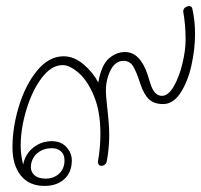

<svg xmlns="http://www.w3.org/2000/svg" viewBox="-20 -600 661 631"><path d="M621 -489Q621 -438 609 -384.5Q597 -331 573 -294.5Q549 -258 516 -258Q487 -258 470 -273.5Q453 -289 441 -325Q429 -363 418 -381.5Q407 -400 386 -400Q359 -400 343.5 -369.5Q328 -339 328 -301Q328 -288 332 -250Q339 -189 339 -157Q339 -114 331 -70Q330 -64 325 -59.5Q320 -55 313 -55Q307 -55 304 -60Q301 -65 302 -70Q310 -114 310 -161Q310 -233 289 -284Q268 -335 238.5 -360.5Q209 -386 186 -386Q149 -386 117.5 -344.5Q86 -303 67 -240.5Q48 -178 48 -121Q48 -91 56 -59Q63 -94 89.5 -115Q116 -136 150 -136Q181 -136 198.5 -116.5Q216 -97 216 -73Q216 -34 191.5 -11.5Q167 11 126 11Q76 11 48.5 -23Q21 -57 21 -116Q21 -182 42.5 -252Q64 -322 102.5 -368.5Q141 -415 189 -415Q223 -415 254 -389Q285 -363 303 -329Q313 -386 337.5 -407.5Q362 -429 391 -429Q440 -429 465 -355Q467 -349 473.5 -327.5Q480 -306 489.5 -295.5Q499 -285 512 -285Q533 -285 551 -316Q569 -347 579.5 -391Q590 -435 590 -469Q590 -518 582 -563Q582 -566 585 -572Q586 -574 591.5 -577Q597 -580 601 -580Q610 -580 612 -572Q621 -532 621 -489ZM130 -13Q157 -13 174.5 -29.5Q192 -46 192 -73Q192 -92 180.5 -102.5Q169 -113 150 -113Q124 -113 105 -98.5Q86 -84 82 -59Q79 -39 91.5 -26Q104 -13 130 -13Z"/></svg>

Font: Mali ExtraLight
Style: Italic
Weight: 275
Italic angle: -10°
Version: Version 1.000; ttfautohint (v1.6)